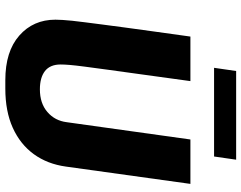

<svg xmlns="http://www.w3.org/2000/svg" viewBox="-113 -785 908 722"><g transform="rotate(90 341.0 -424.0)"><path d="M281.5 10Q173.5 10 113.8 -42.5Q54 -95 54 -178.5Q54 -190.5 55 -205.5Q56 -220.5 58 -241Q60 -261.5 63.8 -289.5Q67.5 -317.5 72.2 -354.8Q77 -392 83.5 -440.2Q90 -488.5 98.5 -549.5Q107 -610.5 117.5 -686H285Q270.5 -580.5 260 -504.2Q249.5 -428 242.2 -375.2Q235 -322.5 230.5 -288Q226 -253.5 224.2 -232.5Q222.5 -211.5 222.5 -198Q222.5 -158.5 247 -139.2Q271.5 -120 316 -120Q368.5 -120 401.2 -148.2Q434 -176.5 439.5 -221L504.5 -686H671.5L606.5 -218.5Q597 -148.5 559.8 -97.2Q522.5 -46 460.5 -18Q398.5 10 313 10ZM235 -775 247 -858H580.5L568.5 -775Z"/></g></svg>

Font: Chivo Medium
Style: Italic
Weight: 500
Italic angle: -8.05°
Designer: Hector Gatti
Foundry: Omnibus-Type
Version: Version 2.002